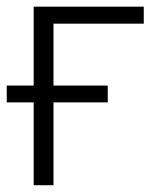

<svg xmlns="http://www.w3.org/2000/svg" viewBox="-20 -548 461 568"><path d="M298.8 -245.1H138.2V0H79.6V-245.1H0V-294.9H79.6V-528.3H405.3V-478H138.2V-294.9H298.8Z"/></svg>

Font: SteelSelectRoboto
Style: Regular
Weight: 300
Designer: Google
Version: Version 2.137; 2017